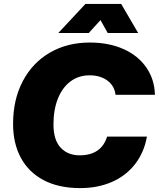

<svg xmlns="http://www.w3.org/2000/svg" viewBox="-20 -955 814 984"><path d="M47 -320Q47 -445 97 -539.5Q147 -634 236 -685.5Q325 -737 440 -737Q538 -737 613 -703.5Q688 -670 730 -609Q772 -548 774 -469H572Q567 -515 530.5 -542Q494 -569 439 -569Q383 -569 341 -537.5Q299 -506 276.5 -449Q254 -392 254 -317Q254 -238 290.5 -198.5Q327 -159 388 -159Q499 -159 529 -255H733Q719 -175 673 -115Q627 -55 554.5 -23Q482 9 391 9Q281 9 204 -31.5Q127 -72 87 -146Q47 -220 47 -320ZM418 -935H601L688 -786H532L495 -852L435 -786H279Z"/></svg>

Font: Mona Sans Black
Style: Italic
Weight: 900
Italic angle: -11.7°
Designer: Deni Anggara
Foundry: GitHub
Version: Version 2.000